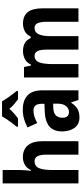

<svg xmlns="http://www.w3.org/2000/svg" viewBox="534 -1340 816 1925"><g transform="rotate(-90 942.5 -378.0)"><path d="M200 -594Q200 -564 197.5 -530.5Q195 -497 191 -477H199Q218 -517 251.5 -537Q285 -557 329 -557Q406 -557 447.5 -507Q489 -457 489 -360V0H354V-323Q354 -440 290 -440Q238 -440 219 -396Q200 -352 200 -262V0H66V-760H200Z M805 -558Q899 -558 949 -509.5Q999 -461 999 -363V0H902L878 -73H875Q847 -31 814 -10.5Q781 10 727 10Q657 10 622 -40Q587 -90 587 -163Q587 -250 637.5 -292Q688 -334 786 -338L864 -341V-368Q864 -451 796 -451Q765 -451 735.5 -441.5Q706 -432 671 -413L627 -510Q667 -533 712.5 -545.5Q758 -558 805 -558ZM821 -252Q770 -250 747 -226Q724 -202 724 -161Q724 -126 739 -110.5Q754 -95 780 -95Q817 -95 841 -124.5Q865 -154 865 -205V-254ZM889 -766Q907 -733 936 -693Q965 -653 992 -619V-606H909Q889 -621 862 -643Q835 -665 813 -693Q790 -665 763 -642.5Q736 -620 718 -606H634V-619Q650 -638 670.5 -665Q691 -692 709 -719Q727 -746 738 -766Z M1668 -556Q1745 -556 1783 -508Q1821 -460 1821 -359V0H1686V-322Q1686 -379 1671.5 -409.5Q1657 -440 1625 -440Q1580 -440 1561 -399Q1542 -358 1542 -277V0H1407V-322Q1407 -440 1346 -440Q1298 -440 1280 -394.5Q1262 -349 1262 -260V0H1128V-546H1233L1247 -476H1257Q1277 -520 1314 -538Q1351 -556 1391 -556Q1492 -556 1522 -479H1538Q1557 -520 1591.5 -538Q1626 -556 1668 -556Z"/></g></svg>

Font: Noto Sans Sinhala UI Condensed
Style: Bold
Weight: 700
Width: 3
Designer: Jelle Bosma - Monotype Design Team
Foundry: Monotype Imaging Inc.
Version: Version 2.006; ttfautohint (v1.8.4.7-5d5b)